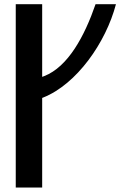

<svg xmlns="http://www.w3.org/2000/svg" viewBox="-20 -872 607 885"><path d="M174.4 -517.7V-852.5H52.6V-7.5H174.4V-420.6L179 -422.4C333 -483.3 468.1 -675.6 514.4 -852.5H420.4C369.7 -705.4 293.6 -563.9 183.9 -521.3Z"/></svg>

Font: Stormning
Style: Light
Weight: 400
Designer: Robert Jablonski, Mew Too
Foundry: Cannot Into Space Fonts
Version: Version 0.90